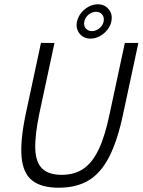

<svg xmlns="http://www.w3.org/2000/svg" viewBox="-20 -867 665 895"><path d="M554 -336Q528 -212 489 -136Q450 -60 393 -26Q336 8 254 8Q172 8 129.5 -26Q87 -60 80.5 -136Q74 -212 100 -336H163Q142 -234 144.5 -171.5Q147 -109 177.5 -80.5Q208 -52 267 -52Q327 -52 369 -80.5Q411 -109 440.5 -171.5Q470 -234 491 -336ZM562 -667H625L554 -336H491ZM163 -336H100L171 -667H234ZM339 -767Q344 -789 358.5 -807Q373 -825 393.5 -836Q414 -847 436 -847Q468 -847 487 -823.5Q506 -800 499 -767Q495 -746 480 -727.5Q465 -709 444.5 -698Q424 -687 402 -687Q369 -687 350.5 -711Q332 -735 339 -767ZM373 -766Q369 -748 379.5 -735Q390 -722 409 -722Q427 -722 443 -735Q459 -748 463 -766Q467 -786 456.5 -799Q446 -812 428 -812Q409 -812 393 -799Q377 -786 373 -766Z"/></svg>

Font: Epunda Sans Light
Style: Italic
Weight: 300
Italic angle: -12.0243°
Designer: Simon Atzbach
Foundry: typofactur
Version: Version 2.204